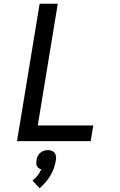

<svg xmlns="http://www.w3.org/2000/svg" viewBox="-20 -755 640 1027"><path d="M71 0 192 -735H289L182 -84H479L465 0ZM192 252 154 211Q169 199 181 183.5Q193 168 201 151Q193 149 187 144.5Q181 140 177.5 133Q174 126 174 117.5Q174 109 175 101Q177 90 181.5 80Q186 70 195 62.5Q204 55 214.5 51.5Q225 48 236 48Q247 48 256.5 51.5Q266 55 272 62.5Q278 70 279.5 80Q281 90 279 101Q276 122 269 142.5Q262 163 250.5 182.5Q239 202 224 219.5Q209 237 192 252Z"/></svg>

Font: Iosevka Medium Extended
Style: Italic
Weight: 500
Width: 7
Italic angle: -9°
Monospace: yes
Designer: Belleve Invis
Foundry: Belleve Invis
Version: Version 32.5.0; ttfautohint (v1.8.4)